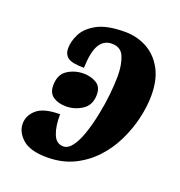

<svg xmlns="http://www.w3.org/2000/svg" viewBox="-106 -637 692 738"><g transform="rotate(20 239.5 -268.0)"><path d="M165 10Q95 10 64 -18Q33 -46 33 -80Q33 -114 61.5 -138.5Q90 -163 156 -163Q155 -115 167.5 -83Q180 -51 209 -51Q229 -51 245.5 -73.5Q262 -96 274.5 -133Q287 -170 296 -214Q305 -258 309.5 -300.5Q314 -343 314 -376Q314 -422 301 -454Q288 -486 251 -486Q218 -486 200.5 -457Q183 -428 181 -362Q131 -362 114.5 -375Q98 -388 98 -412Q98 -440 113.5 -471Q129 -502 169 -524Q209 -546 283 -546Q331 -546 371.5 -524.5Q412 -503 436.5 -459.5Q461 -416 461 -351Q461 -306 449.5 -256.5Q438 -207 415 -159.5Q392 -112 356.5 -74Q321 -36 273.5 -13Q226 10 165 10ZM166 -199Q135 -199 114 -213Q93 -227 93 -258Q93 -303 122.5 -322Q152 -341 188 -341Q218 -341 240.5 -327.5Q263 -314 263 -282Q263 -239 232.5 -219Q202 -199 166 -199Z"/></g></svg>

Font: Noto Serif ExtraCondensed ExtraBold
Style: Italic
Weight: 800
Width: 2
Italic angle: -12°
Designer: Monotype Design Team
Foundry: Monotype Imaging Inc.
Version: Version 2.013